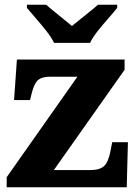

<svg xmlns="http://www.w3.org/2000/svg" viewBox="-20 -786 576 806"><path d="M8 0V-42L305 -464H191Q158 -464 141.5 -451.5Q125 -439 114 -398L106 -366H39L51 -536H503V-493L206 -72H358Q398 -72 416.5 -88.5Q435 -105 444 -153L451 -189H517L512 0ZM207 -606Q196 -629 175 -655.5Q154 -682 131.5 -708Q109 -734 93 -753V-766H174Q186 -755 206 -739Q226 -723 246.5 -706Q267 -689 282 -677Q297 -689 318 -706Q339 -723 359 -739Q379 -755 391 -766H472V-753Q457 -734 434 -708Q411 -682 390 -655.5Q369 -629 358 -606Z"/></svg>

Font: Noto Serif Devanagari ExtraBold
Style: Regular
Weight: 800
Designer: Universal Thirst, Indian Type Foundry and the Monotype Design Team
Foundry: Monotype Imaging Inc.
Version: Version 2.004; ttfautohint (v1.8.4.7-5d5b)